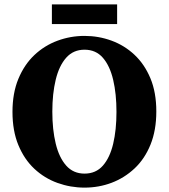

<svg xmlns="http://www.w3.org/2000/svg" viewBox="-20 -839 772 877"><path d="M366 18Q302 18 242.5 -3.5Q183 -25 137 -68Q91 -111 64 -176Q37 -241 37 -328Q37 -414 64 -479Q91 -544 137 -587.5Q183 -631 242.5 -653Q302 -675 366 -675Q430 -675 489 -653.5Q548 -632 594 -589Q640 -546 667 -481.5Q694 -417 694 -330Q694 -244 667.5 -178.5Q641 -113 594.5 -69.5Q548 -26 489.5 -4Q431 18 366 18ZM366 -46Q418 -46 450 -82.5Q482 -119 497 -182.5Q512 -246 512 -328Q512 -410 497 -474Q482 -538 450 -575Q418 -612 366 -612Q315 -612 282.5 -575.5Q250 -539 234.5 -475Q219 -411 219 -329Q219 -247 234.5 -183Q250 -119 282.5 -82.5Q315 -46 366 -46ZM217 -729V-819H515V-729Z"/></svg>

Font: Source Serif 4 SmText
Style: Bold
Weight: 700
Designer: Frank Grießhammer
Foundry: Adobe
Version: Version 4.005;hotconv 1.1.0;makeotfexe 2.6.0